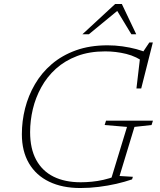

<svg xmlns="http://www.w3.org/2000/svg" viewBox="-20 -936 804 966"><path d="M386 -19Q413 -19 441.8 -21.8Q470.5 -24.5 500.2 -31.2Q530 -38 560 -49L536.5 -27L619 -297.5L506.5 -307L513.5 -329H749.5L742.5 -307L656.5 -297.5L581.5 -50.5L648.5 -46.5L644.5 -33.5Q608 -21 565.5 -11.2Q523 -1.5 477.2 4.2Q431.5 10 384 10Q293.5 10 227.5 -21.8Q161.5 -53.5 125.8 -114.2Q90 -175 90 -261Q90 -326.5 106.2 -390.8Q122.5 -455 155.8 -512.2Q189 -569.5 240.5 -613.5Q292 -657.5 362 -682.8Q432 -708 521.5 -708Q559 -708 596.2 -702.8Q633.5 -697.5 666.2 -688.8Q699 -680 722 -669L693 -665L731.5 -722.5H749L690.5 -491H666.5L687 -665.5L710.5 -619Q667 -652 615 -664.8Q563 -677.5 509.5 -677.5Q429.5 -677.5 367.8 -654Q306 -630.5 261.2 -590Q216.5 -549.5 187.8 -497.2Q159 -445 145.2 -387Q131.5 -329 131.5 -271.5Q131.5 -188 162 -131.8Q192.5 -75.5 249.5 -47.2Q306.5 -19 386 -19ZM394.5 -763.5 559.5 -916H593L665.5 -763.5H641L565 -889H579.5L427 -763.5Z"/></svg>

Font: Newsreader 9pt ExtraLight
Style: Italic
Weight: 250
Italic angle: -17°
Designer: Hugues Gentile
Foundry: Production Type
Version: Version 1.003